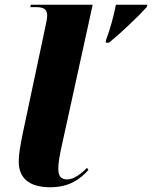

<svg xmlns="http://www.w3.org/2000/svg" viewBox="-20 -780 642 810"><path d="M427 -610 426 -600H440C486 -637 562 -709 599 -750L602 -760H469C459 -709 445 -659 427 -610ZM192 10C274 10 320 -26 353 -63L347 -72C325 -49 292 -23 264 -23C237 -23 227 -37 226 -65C225 -86 231 -122 239 -158L371 -760H110L108 -750H132C170 -750 179 -736 179 -714C179 -703 175 -683 171 -665L77 -222C65 -164 59 -128 59 -99C59 -27 105 10 192 10Z"/></svg>

Font: Noto Serif Display ExtraBold
Style: Italic
Weight: 800
Italic angle: -12°
Designer: Monotype Design Team
Foundry: Monotype Imaging Inc.
Version: Version 2.009